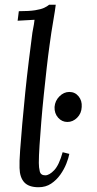

<svg xmlns="http://www.w3.org/2000/svg" viewBox="-20 -775 409 806"><path d="M214 -755Q211 -730 205.5 -699Q200 -668 195.5 -638Q191 -608 188 -585Q182 -543 176 -489.5Q170 -436 164 -378.5Q158 -321 153.5 -266Q149 -211 146 -165.5Q143 -120 143 -91Q143 -72 147 -55.5Q151 -39 170 -39Q187 -39 207.5 -60.5Q228 -82 243 -136L271 -129Q268 -112 258.5 -88Q249 -64 233 -41.5Q217 -19 194.5 -4Q172 11 142 11Q101 11 82 -9.5Q63 -30 62 -70Q61 -95 64.5 -144Q68 -193 73.5 -255.5Q79 -318 86 -386.5Q93 -455 101 -520Q109 -585 116 -638Q121 -665 122.5 -673.5Q124 -682 125 -692Q107 -691 89.5 -690Q72 -689 54 -688L59 -728Q103 -728 127.5 -732Q152 -736 165 -742Q178 -748 186 -755ZM271 -389Q295 -389 310 -370.5Q325 -352 323 -326Q322 -299 304 -281Q286 -263 263 -263Q240 -263 224 -281Q208 -299 209 -326Q211 -352 229.5 -370.5Q248 -389 271 -389Z"/></svg>

Font: Lora Italic
Style: Italic
Weight: 400
Italic angle: -3°
Designer: Olga Karpushina, Alexei Vanyashin (Cyrillic)
Foundry: Cyreal
Version: Version 2.210; ttfautohint (v1.8.1.43-b0c9)